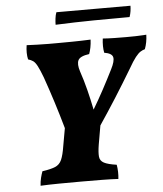

<svg xmlns="http://www.w3.org/2000/svg" viewBox="-56 -875 788 927"><g transform="rotate(-5 337.5 -411.0)"><path d="M103 3Q104 -17 108.5 -35Q113 -53 118 -66Q159 -72 180.5 -81Q202 -90 212 -112.5Q222 -135 229 -180L244 -264Q208 -392 164 -517Q150 -554 140 -573Q130 -592 120 -599Q110 -606 96 -610Q89 -640 95 -679Q118 -678 146 -677Q174 -676 199.5 -676Q225 -676 240 -676Q268 -676 314 -676.5Q360 -677 405 -679Q404 -658 400.5 -640.5Q397 -623 392 -610Q348 -604 338.5 -585.5Q329 -567 341 -530Q356 -486 368 -438.5Q380 -391 390 -341Q417 -386 442 -432.5Q467 -479 491 -527Q511 -566 506.5 -585Q502 -604 465 -610Q459 -640 464 -679Q489 -677 520.5 -676.5Q552 -676 576 -676Q602 -676 623.5 -676.5Q645 -677 675 -679Q674 -642 662 -610Q651 -607 640.5 -600.5Q630 -594 616 -576.5Q602 -559 581 -522Q499 -385 416 -262L400 -170Q394 -133 396 -112.5Q398 -92 417 -82Q436 -72 478 -66Q481 -50 481.5 -31.5Q482 -13 480 3Q448 1 401.5 0.5Q355 0 302 0Q244 0 192 0.5Q140 1 103 3ZM243 -765Q243 -778 245 -795Q247 -812 252 -825H611Q611 -814 609 -799.5Q607 -785 602 -771Q517 -771 428 -770Q339 -769 243 -765Z"/></g></svg>

Font: Vollkorn ExtraBold
Style: Italic
Weight: 800
Italic angle: -11°
Designer: Friedrich Althausen
Foundry: Friedrich Althausen
Version: Version 5.000; ttfautohint (v1.8.3)